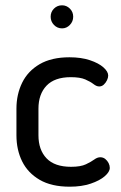

<svg xmlns="http://www.w3.org/2000/svg" viewBox="-20 -696 458 724"><path d="M243 8Q174 8 129.5 -18Q85 -44 63.5 -87.5Q42 -131 42 -186V-286Q42 -340 63.5 -384Q85 -428 129.5 -454Q174 -480 242 -480Q286 -480 319 -469Q352 -458 370 -442Q388 -426 388 -411Q388 -403 383.5 -393.5Q379 -384 371.5 -377Q364 -370 354 -370Q344 -370 332.5 -379Q321 -388 301.5 -396.5Q282 -405 247 -405Q186 -405 155.5 -373Q125 -341 125 -286V-186Q125 -131 155.5 -99Q186 -67 248 -67Q284 -67 304 -76.5Q324 -86 335.5 -94.5Q347 -103 358 -103Q369 -103 377 -96.5Q385 -90 389.5 -81Q394 -72 394 -63Q394 -48 375 -31.5Q356 -15 322 -3.5Q288 8 243 8ZM214 -589Q196 -589 183.5 -602Q171 -615 171 -633Q171 -651 183.5 -663.5Q196 -676 214 -676Q231 -676 243.5 -663.5Q256 -651 256 -633Q256 -615 243.5 -602Q231 -589 214 -589Z"/></svg>

Font: Dosis ExtraLight Medium
Style: Regular
Weight: 500
Version: Version 3.001; ttfautohint (v1.8.2)